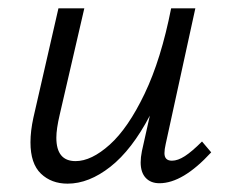

<svg xmlns="http://www.w3.org/2000/svg" viewBox="-20 -434 550 460"><path d="M53 -93Q53 -120 60 -152L120 -414H182L123 -159Q115 -125 115 -104Q115 -48 161 -48Q199 -48 243 -87.5Q287 -127 326.5 -209.5Q366 -292 390 -414H448L377 -89Q374 -76 374 -67Q374 -49 392 -49Q406 -49 423 -60Q440 -71 464 -95L486 -69Q418 5 362 5Q341 5 329 -8Q317 -21 317 -45Q317 -57 320 -72L339 -157Q296 -75 244.5 -34.5Q193 6 142 6Q103 6 78 -18Q53 -42 53 -93Z"/></svg>

Font: LXGW Bright GB
Style: Italic
Weight: 400
Italic angle: -12°
Designer: Christian Thalmann (Catharsis Fonts)
Foundry: LXGW / Christian Thalmann (Catharsis Fonts) / Fontworks Inc.
Version: Version 5.510